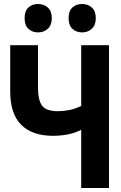

<svg xmlns="http://www.w3.org/2000/svg" viewBox="-20 -940 603 960"><path d="M386 0V-291Q355 -275 319.5 -268Q284 -261 244 -261Q142 -261 86.5 -315.5Q31 -370 31 -485V-714H170V-503Q170 -438 191 -411Q212 -384 269 -384Q298 -384 327.5 -390Q357 -396 386 -410V-714H525V0ZM391 -778Q361 -778 342 -796Q323 -814 323 -849Q323 -885 342 -902.5Q361 -920 391 -920Q420 -920 439.5 -902Q459 -884 459 -849Q459 -815 439.5 -796.5Q420 -778 391 -778ZM170 -778Q141 -778 122 -796Q103 -814 103 -849Q103 -885 122 -902.5Q141 -920 170 -920Q200 -920 219.5 -902Q239 -884 239 -849Q239 -815 219.5 -796.5Q200 -778 170 -778Z"/></svg>

Font: Noto Sans Mono SemiCondensed
Style: Bold
Weight: 700
Width: 4
Designer: Monotype Design Team
Foundry: Monotype Imaging Inc.
Version: Version 2.014